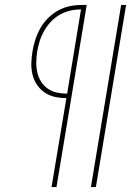

<svg xmlns="http://www.w3.org/2000/svg" viewBox="-20 -755 540 775"><path d="M347 0 469 -735H489L367 0ZM188 0 248 -359Q224 -359 201.5 -364Q179 -369 160.5 -381.5Q142 -394 129.5 -412.5Q117 -431 111.5 -453Q106 -475 106.5 -499Q107 -523 111 -547Q115 -571 122.5 -594.5Q130 -618 142.5 -640.5Q155 -663 173.5 -681.5Q192 -700 214.5 -712.5Q237 -725 261.5 -730Q286 -735 310 -735H330L208 0ZM251 -377 307 -717Q285 -717 263.5 -712Q242 -707 222 -696Q202 -685 186 -668Q170 -651 158.5 -631Q147 -611 140.5 -590Q134 -569 130 -547Q127 -526 126.5 -504.5Q126 -483 130.5 -463Q135 -443 145.5 -426Q156 -409 172.5 -397.5Q189 -386 209 -381.5Q229 -377 251 -377Z"/></svg>

Font: Iosevka Slab Thin
Style: Italic
Weight: 100
Italic angle: -9°
Monospace: yes
Designer: Belleve Invis
Foundry: Belleve Invis
Version: Version 11.1.1; ttfautohint (v1.8.3)